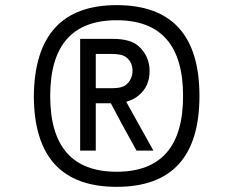

<svg xmlns="http://www.w3.org/2000/svg" viewBox="-20 -725 905 745"><path d="M690.4 -352.5Q690.4 -58.6 432.6 -58.6Q174.8 -58.6 174.8 -352.5Q174.8 -646.5 432.6 -646.5Q690.4 -646.5 690.4 -352.5ZM432.6 0Q753.9 0 753.9 -352.5Q753.9 -705.1 432.6 -705.1Q115.2 -705.1 111.3 -352.5Q112.3 0 432.6 0ZM351.6 -382.8V-515.6H416Q454.1 -515.6 470.7 -502Q494.1 -483.4 494.1 -450.2Q494.1 -418 470.7 -397.5Q455.1 -382.8 416 -382.8ZM291 -140.6H351.6V-324.2H410.2Q449.2 -249 509.8 -140.6H575.2Q540 -203.1 469.7 -330.1Q498 -337.9 516.6 -353.5Q560.5 -388.7 560.5 -449.2Q560.5 -507.8 516.6 -546.9Q485.4 -574.2 417 -574.2H291Z"/></svg>

Font: OCR-B
Style: Regular
Weight: 400
Version: 1.1